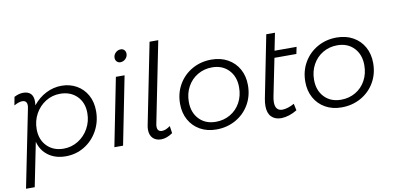

<svg xmlns="http://www.w3.org/2000/svg" viewBox="-83 -1003 2982 1457"><g transform="rotate(-10 1408.0 -274.0)"><path d="M132 -403Q135 -417 135 -426Q135 -465 98 -465Q73 -465 35 -444L47 -508Q84 -527 116 -527Q155 -527 175 -506Q195 -485 194 -443L192 -417Q235 -471 292.5 -500Q350 -529 412 -529Q476 -529 527.5 -500Q579 -471 608.5 -418Q638 -365 638 -295Q638 -212 600 -143.5Q562 -75 497 -35.5Q432 4 353 4Q274 4 219.5 -35.5Q165 -75 147 -144L79 194H12ZM347 -56Q408 -56 459 -87.5Q510 -119 540 -173Q570 -227 570 -291Q570 -372 520.5 -421.5Q471 -471 391 -471Q330 -471 279.5 -439.5Q229 -408 199.5 -354.5Q170 -301 170 -237Q170 -156 219 -106Q268 -56 347 -56Z M941 -683Q941 -660 924 -643.5Q907 -627 884 -627Q868 -627 857 -638.5Q846 -650 846 -667Q846 -690 863 -706.5Q880 -723 903 -723Q920 -723 930.5 -711.5Q941 -700 941 -683ZM898 -524 794 0H727L831 -524Z M1196 -742 1072 -123Q1069 -110 1069 -98Q1069 -59 1106 -59Q1133 -59 1169 -85L1177 -29Q1130 3 1088 3Q1048 3 1024.5 -20.5Q1001 -44 1001 -86Q1001 -105 1005 -122L1129 -742Z M1807 -288Q1807 -205 1768.5 -139Q1730 -73 1663 -35.5Q1596 2 1514 2Q1443 2 1389 -28.5Q1335 -59 1305 -113Q1275 -167 1275 -237Q1275 -320 1313.5 -386Q1352 -452 1418.5 -489.5Q1485 -527 1567 -527Q1638 -527 1692.5 -496.5Q1747 -466 1777 -412Q1807 -358 1807 -288ZM1343 -240Q1343 -158 1391.5 -107Q1440 -56 1520 -56Q1581 -56 1631 -85Q1681 -114 1709.5 -166Q1738 -218 1738 -284Q1738 -366 1689.5 -417Q1641 -468 1561 -468Q1500 -468 1450 -438.5Q1400 -409 1371.5 -357Q1343 -305 1343 -240Z M1984 -175Q1978 -147 1978 -126Q1978 -59 2034 -59Q2077 -61 2125 -88L2136 -36Q2075 1 2014 3Q1965 3 1937.5 -25.5Q1910 -54 1910 -109Q1910 -135 1916 -166L2011 -644H2078L2051 -510H2221L2210 -457H2041Z M2772 -288Q2772 -205 2733.5 -139Q2695 -73 2628 -35.5Q2561 2 2479 2Q2408 2 2354 -28.5Q2300 -59 2270 -113Q2240 -167 2240 -237Q2240 -320 2278.5 -386Q2317 -452 2383.5 -489.5Q2450 -527 2532 -527Q2603 -527 2657.5 -496.5Q2712 -466 2742 -412Q2772 -358 2772 -288ZM2308 -240Q2308 -158 2356.5 -107Q2405 -56 2485 -56Q2546 -56 2596 -85Q2646 -114 2674.5 -166Q2703 -218 2703 -284Q2703 -366 2654.5 -417Q2606 -468 2526 -468Q2465 -468 2415 -438.5Q2365 -409 2336.5 -357Q2308 -305 2308 -240Z"/></g></svg>

Font: TypoPRO Montserrat Alternates
Style: Italic
Weight: 300
Italic angle: -11.3°
Designer: Julieta Ulanovsky
Foundry: Julieta Ulanovsky
Version: Version 6.001